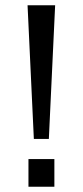

<svg xmlns="http://www.w3.org/2000/svg" viewBox="-20 -706 313 726"><path d="M108 -180.7 84.2 -686H188.5L164.7 -180.7ZM87.6 0V-104.6H185.6V0Z"/></svg>

Font: Archivo SemiBold
Style: Regular
Weight: 600
Designer: Hector Gatti
Foundry: Omnibus-Type
Version: Version 2.001